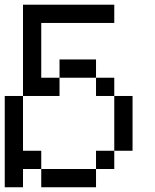

<svg xmlns="http://www.w3.org/2000/svg" viewBox="-20 -789 655 809"><path d="M153.8 0V-76.9H384.6V0ZM384.6 -76.9V-153.8H461.5V-76.9ZM0 0V-384.6H76.9V-153.8H153.8V-76.9H76.9V0ZM461.5 -153.8V-384.6H538.5V-153.8ZM384.6 -384.6V-461.5H461.5V-384.6ZM230.8 -461.5V-538.5H384.6V-461.5ZM76.9 -384.6V-769.2H461.5V-692.3H153.8V-461.5H230.8V-384.6Z"/></svg>

Font: Mintsoda - Lime Green 13x16
Style: Regular
Weight: 400
Designer: Mintsoda-15
Version: Version 1.0